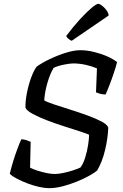

<svg xmlns="http://www.w3.org/2000/svg" viewBox="-20 -982 643 1002"><path d="M236 0Q214 0 184.5 -6.5Q155 -13 124.5 -24.5Q94 -36 69 -49Q44 -62 31 -75Q37 -101 47.5 -136Q58 -171 70 -203Q82 -235 91 -255Q105 -255 118 -250.5Q131 -246 140 -242L137 -107Q152 -99 175.5 -91.5Q199 -84 223 -79Q247 -74 266 -74Q285 -74 311 -79.5Q337 -85 361.5 -93Q386 -101 400 -108Q414 -126 424.5 -159.5Q435 -193 440 -226.5Q445 -260 445 -279Q432 -285 396.5 -296.5Q361 -308 315.5 -322.5Q270 -337 225.5 -354Q181 -371 150 -388Q119 -405 113 -420Q112 -453 120 -494.5Q128 -536 141.5 -574Q155 -612 171 -634Q197 -653 238.5 -673Q280 -693 323 -706.5Q366 -720 399 -720Q433 -720 470 -711Q507 -702 539 -688Q571 -674 591 -658Q585 -634 574 -601Q563 -568 551 -537Q539 -506 531 -489Q514 -489 501 -493Q488 -497 481 -500L486 -625Q461 -636 428 -643.5Q395 -651 362 -651Q346 -651 315 -645Q284 -639 260 -628Q241 -597 227 -548Q213 -499 211 -458Q226 -449 262.5 -437Q299 -425 345 -410.5Q391 -396 435 -380Q479 -364 509.5 -348Q540 -332 545 -316Q543 -261 528.5 -199.5Q514 -138 487 -92Q473 -80 445 -64.5Q417 -49 381.5 -34.5Q346 -20 308 -10Q270 0 236 0ZM354 -769Q346 -772 336.5 -780Q327 -788 326 -795Q363 -844 397.5 -881.5Q432 -919 457.5 -940.5Q483 -962 493 -962Q500 -962 512.5 -952.5Q525 -943 535.5 -929Q546 -915 547 -901Z"/></svg>

Font: Texturina
Style: Italic
Weight: 400
Italic angle: -11°
Designer: Guillermo Torres Carreño
Foundry: Omnibus-Type
Version: Version 1.002; ttfautohint (v1.8.3)